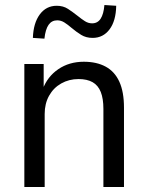

<svg xmlns="http://www.w3.org/2000/svg" viewBox="-20 -745 589 765"><path d="M77 0V-490H154V-389H150Q169 -440 212.5 -469.5Q256 -499 314 -499Q365 -499 401 -479.5Q437 -460 455.5 -419.5Q474 -379 474 -316V0H392V-311Q392 -352 381.5 -378.5Q371 -405 349 -417.5Q327 -430 293 -430Q255 -430 224 -412.5Q193 -395 175.5 -363.5Q158 -332 158 -291V0ZM157 -591 111 -594Q113 -653 138.5 -687.5Q164 -722 206 -722Q232 -722 251 -709.5Q270 -697 289 -682Q305 -669 318.5 -660.5Q332 -652 347 -652Q369 -652 381 -670.5Q393 -689 396 -725L443 -722Q442 -662 416.5 -628Q391 -594 349 -594Q323 -594 303.5 -606Q284 -618 265 -634Q250 -647 236.5 -655.5Q223 -664 208 -664Q186 -664 173.5 -646Q161 -628 157 -591Z"/></svg>

Font: Nunito Sans 10pt SemiCondensed
Style: Regular
Weight: 400
Width: 4
Designer: Vernon Adams
Foundry: Vernon Adams
Version: Version 3.101;gftools[0.9.27]